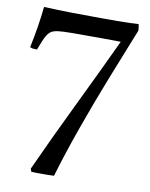

<svg xmlns="http://www.w3.org/2000/svg" viewBox="-83 -681 670 859"><g transform="rotate(10 251.5 -251.5)"><path d="M119 116 114 103Q186 -55 261.5 -210.5Q337 -366 412 -526Q411 -526 385.5 -526.5Q360 -527 318.5 -527Q277 -527 228 -527Q212 -527 193 -527Q174 -527 152 -526Q124 -525 107 -519.5Q90 -514 78 -494Q66 -474 49 -427Q42 -427 33.5 -427.5Q25 -428 17 -432Q38 -531 47 -620Q112 -617 178.5 -616Q245 -615 320 -615Q348 -615 380 -615Q412 -615 438.5 -616Q465 -617 477 -618Q479 -611 479.5 -605Q480 -599 481 -589Q437 -480 389 -358Q341 -236 297.5 -114Q254 8 222 116Q211 117 195.5 117Q180 117 167 117Q155 117 143.5 117Q132 117 119 116Z"/></g></svg>

Font: Tiro Kannada
Style: Regular
Weight: 400
Designer: Kannada: John Hudson & Fiona Ross. Latin: John Hudson.
Foundry: Tiro Typeworks Ltd.
Version: Version 1.52